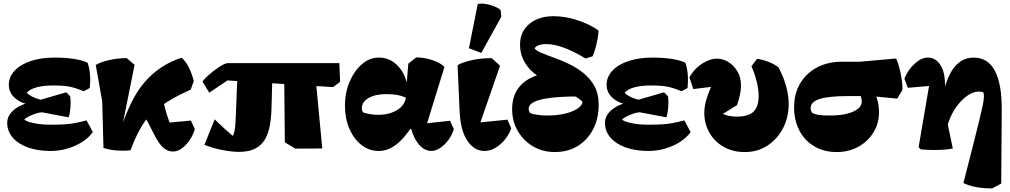

<svg xmlns="http://www.w3.org/2000/svg" viewBox="-20 -825 5612 1067"><path d="M261 14Q190 14 135.5 -5.5Q81 -25 50.5 -60.5Q20 -96 20 -142Q20 -187 64.5 -220Q109 -253 178 -260L193 -267L348 -312L370 -290Q373 -272 372.5 -249.5Q372 -227 369 -206Q366 -185 361 -173L213 -201Q196 -200 176 -193Q156 -186 139 -177.5Q122 -169 115 -160Q130 -148 171.5 -140Q213 -132 261 -132Q308 -132 339.5 -134Q371 -136 399 -141.5Q427 -147 461 -156L496 -91Q474 -60 436.5 -36Q399 -12 353.5 1Q308 14 261 14ZM241 -228 173 -241Q110 -243 69.5 -275Q29 -307 29 -353Q29 -398 61.5 -432.5Q94 -467 151.5 -486Q209 -505 284 -505Q344 -505 392 -497.5Q440 -490 467 -476Q477 -447 480 -412Q483 -377 479 -336L445 -318Q414 -331 389.5 -338Q365 -345 338.5 -347.5Q312 -350 275 -350Q222 -350 184.5 -340Q147 -330 129 -310Q138 -299 158 -288.5Q178 -278 204 -271.5Q230 -265 253 -265Z M705 10Q683 13 654 12.5Q625 12 598 7.5Q571 3 555 -3L548 -262L512 -464Q541 -481 588 -491.5Q635 -502 684 -502L728 -465L646 -57L641 -82Q676 -185 708.5 -251.5Q741 -318 780 -364Q825 -417 877 -451Q929 -485 989 -504Q1012 -485 1028.5 -452.5Q1045 -420 1057 -375L1040 -327Q911 -270 835 -204Q808 -181 786.5 -152Q765 -123 745.5 -84Q726 -45 705 10ZM941 17Q911 17 886.5 -5Q862 -27 836 -79L765 -217L883 -301Q888 -255 902 -206Q916 -157 941 -97L881 -140L1041 -155L1063 -107Q1047 -55 1012 -19Q977 17 941 17Z M1143 -310 1105 -372Q1118 -389 1142.5 -410.5Q1167 -432 1194.5 -450.5Q1222 -469 1242 -474H1866L1870 -370L1831 -341L1244 -378ZM1308 19Q1272 19 1221.5 10Q1171 1 1116 -20L1173 -162Q1196 -139 1221.5 -115.5Q1247 -92 1273 -70Q1280 -79 1283.5 -98Q1287 -117 1288.5 -141.5Q1290 -166 1291 -192L1301 -450L1495 -448L1489 -231Q1488 -178 1480.5 -132.5Q1473 -87 1454 -53Q1435 -19 1400 0Q1365 19 1308 19ZM1621 1 1563 -34 1559 -439 1729 -442 1771 0Z M2084 14Q2031 14 1988.5 -19.5Q1946 -53 1921.5 -110Q1897 -167 1897 -238Q1897 -310 1923 -371Q1949 -432 1991.5 -468.5Q2034 -505 2085 -505Q2148 -505 2192 -458Q2236 -411 2248 -331L2247 -276Q2222 -290 2193.5 -296Q2165 -302 2127 -302Q2066 -302 2028.5 -280.5Q1991 -259 1991 -224Q1991 -216 1993 -210Q1995 -204 2000 -199Q2021 -193 2040.5 -190Q2060 -187 2082 -187Q2123 -187 2155.5 -198.5Q2188 -210 2209 -230.5Q2230 -251 2235 -279L2240 -305L2238 -335L2249 -471L2293 -506Q2337 -506 2382.5 -491Q2428 -476 2450 -453L2342 -103L2335 -138L2481 -154L2502 -108Q2493 -76 2472.5 -48Q2452 -20 2426.5 -3Q2401 14 2377 14Q2345 14 2318 -11.5Q2291 -37 2274 -81.5Q2257 -126 2253 -184L2289 -108H2221L2281 -141Q2232 -61 2184.5 -23.5Q2137 14 2084 14Z M2672 14Q2616 14 2577.5 -42.5Q2539 -99 2534 -209L2523 -463Q2546 -477 2597 -489.5Q2648 -502 2712 -502L2759 -460L2638 -111L2592 -139L2800 -160L2821 -112Q2811 -81 2788 -52Q2765 -23 2735 -4.5Q2705 14 2672 14ZM2655 -531 2586 -557 2635 -803Q2657 -807 2682 -802.5Q2707 -798 2728.5 -789Q2750 -780 2762 -770L2766 -732Z M3063 20Q2996 20 2942.5 -11.5Q2889 -43 2857.5 -97Q2826 -151 2826 -219Q2826 -266 2842 -303Q2858 -340 2890 -366.5Q2922 -393 2969 -408L3199 -289Q3105 -289 3042.5 -281.5Q2980 -274 2949 -259Q2918 -244 2918 -221Q2918 -204 2929 -195Q2971 -183 3020 -183Q3073 -183 3115.5 -192.5Q3158 -202 3185.5 -219Q3213 -236 3218 -258Q3201 -278 3166.5 -294Q3132 -310 3063 -329L3005 -383Q2941 -413 2905.5 -464Q2870 -515 2870 -577Q2870 -648 2921 -691.5Q2972 -735 3056 -735Q3088 -735 3122.5 -729.5Q3157 -724 3187 -713Q3220 -703 3252 -687.5Q3284 -672 3306 -655Q3306 -637 3301 -609.5Q3296 -582 3288.5 -555.5Q3281 -529 3273 -512L3234 -500Q3170 -539 3115 -559.5Q3060 -580 3016 -580Q2991 -580 2973.5 -573.5Q2956 -567 2951 -556Q2960 -543 2989 -531Q3018 -519 3058.5 -504.5Q3099 -490 3142 -469.5Q3185 -449 3222.5 -419Q3260 -389 3283.5 -346.5Q3307 -304 3307 -244Q3307 -166 3276 -106.5Q3245 -47 3190.5 -13.5Q3136 20 3063 20Z M3583 14Q3512 14 3457.5 -5.5Q3403 -25 3372.5 -60.5Q3342 -96 3342 -142Q3342 -187 3386.5 -220Q3431 -253 3500 -260L3515 -267L3670 -312L3692 -290Q3695 -272 3694.5 -249.5Q3694 -227 3691 -206Q3688 -185 3683 -173L3535 -201Q3518 -200 3498 -193Q3478 -186 3461 -177.5Q3444 -169 3437 -160Q3452 -148 3493.5 -140Q3535 -132 3583 -132Q3630 -132 3661.5 -134Q3693 -136 3721 -141.5Q3749 -147 3783 -156L3818 -91Q3796 -60 3758.5 -36Q3721 -12 3675.5 1Q3630 14 3583 14ZM3563 -228 3495 -241Q3432 -243 3391.5 -275Q3351 -307 3351 -353Q3351 -398 3383.5 -432.5Q3416 -467 3473.5 -486Q3531 -505 3606 -505Q3666 -505 3714 -497.5Q3762 -490 3789 -476Q3799 -447 3802 -412Q3805 -377 3801 -336L3767 -318Q3736 -331 3711.5 -338Q3687 -345 3660.5 -347.5Q3634 -350 3597 -350Q3544 -350 3506.5 -340Q3469 -330 3451 -310Q3460 -299 3480 -288.5Q3500 -278 3526 -271.5Q3552 -265 3575 -265Z M4119 20Q4051 20 4000.5 -9.5Q3950 -39 3922 -88.5Q3894 -138 3894 -198Q3894 -218 3897.5 -239Q3901 -260 3910.5 -287.5Q3920 -315 3936.5 -354Q3953 -393 3979 -449L3972 -347L3833 -330L3811 -395Q3837 -442 3880.5 -470.5Q3924 -499 3965 -499Q3997 -499 4027.5 -480.5Q4058 -462 4078 -428.5Q4098 -395 4098 -350Q4098 -325 4091.5 -296Q4085 -267 4076 -241L3997 -192Q4013 -185 4031.5 -181Q4050 -177 4075 -177Q4140 -177 4168 -205Q4196 -233 4196 -291Q4196 -326 4186 -368.5Q4176 -411 4156 -457L4187 -498Q4218 -494 4251.5 -481Q4285 -468 4306 -451Q4334 -399 4348.5 -346.5Q4363 -294 4363 -247Q4363 -174 4332 -113.5Q4301 -53 4246 -16.5Q4191 20 4119 20Z M4630 20Q4560 20 4506.5 -11Q4453 -42 4423 -98.5Q4393 -155 4393 -229Q4393 -304 4426.5 -361Q4460 -418 4520 -450Q4580 -482 4659 -482H4759L4960 -500Q4970 -479 4978.5 -446.5Q4987 -414 4991.5 -381.5Q4996 -349 4995 -325L4966 -277L4820 -291H4691Q4585 -291 4535 -275Q4485 -259 4485 -224Q4485 -215 4488 -208Q4491 -201 4496 -196Q4511 -189 4532 -186Q4553 -183 4593 -183Q4673 -183 4721 -204.5Q4769 -226 4769 -261Q4769 -281 4759 -299.5Q4749 -318 4731 -331L4815 -352Q4841 -316 4853 -279Q4865 -242 4865 -202Q4865 -139 4834 -89Q4803 -39 4750 -9.5Q4697 20 4630 20Z M5494 222Q5394 222 5334 192Q5365 72 5385.5 -9Q5406 -90 5418.5 -141.5Q5431 -193 5437.5 -222Q5444 -251 5446 -266Q5448 -281 5448 -291Q5448 -306 5444 -312Q5439 -314 5432 -315Q5425 -316 5419 -316Q5391 -316 5361.5 -297Q5332 -278 5306.5 -246.5Q5281 -215 5263.5 -177Q5246 -139 5241 -102L5215 -173L5230 -338Q5246 -394 5269 -431Q5292 -468 5322.5 -486.5Q5353 -505 5391 -505Q5549 -505 5547 -211L5544 195ZM5097 5 5085 -7 5156 -423 5209 -353 5025 -337 5006 -388Q5027 -439 5064 -472Q5101 -505 5137 -505Q5179 -505 5205 -465Q5219 -445 5225.5 -415.5Q5232 -386 5232 -344L5239 -172L5275 0Q5259 4 5229 6.5Q5199 9 5163.5 8.5Q5128 8 5097 5Z"/></svg>

Font: Eczar ExtraBold
Style: Regular
Weight: 800
Designer: Vaibhav Singh
Foundry: Rosetta Type Foundry
Version: Version 2.000